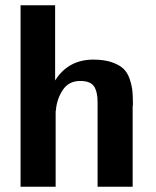

<svg xmlns="http://www.w3.org/2000/svg" viewBox="-20 -708 592 728"><path d="M58 0V-688H189V-467V-403Q239 -482 334 -482Q375 -482 404 -472Q433 -462 448.5 -447Q464 -432 472 -407.5Q480 -383 482 -363Q484 -343 484 -312Q484 -310 483.5 -307.5Q483 -305 483 -304V0H350V-321Q350 -360 336.5 -380.5Q323 -401 284 -401Q240 -401 217.5 -366Q195 -331 192 -290Q191 -288 191 -283V0Z"/></svg>

Font: Coval
Style: ExtraBold
Weight: 800
Foundry: Context Ltd
Version: Version 001.000